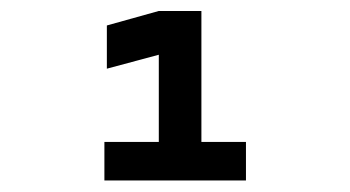

<svg xmlns="http://www.w3.org/2000/svg" viewBox="-20 -713 626 343"><path d="M263.7 -390.6V-693.4H339.8V-390.6ZM166.5 -390.6V-459.5H267.6V-390.6ZM335.4 -390.6V-459.5H419.4V-390.6ZM170.9 -590.3V-667.5L263.7 -693.4V-615.2Z"/></svg>

Font: Cascadia Code
Style: Regular
Weight: 400
Monospace: yes
Designer: Aaron Bell
Foundry: Saja Typeworks
Version: Version 2106.017